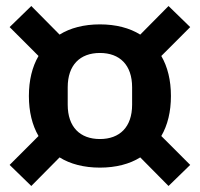

<svg xmlns="http://www.w3.org/2000/svg" viewBox="-20 -668 664 638"><path d="M312 -111C365 -111 411 -123 446 -145L540 -50L612 -120L516 -216C537 -252 548 -297 548 -349C548 -401 537 -446 516 -482L612 -578L540 -648L446 -553C411 -575 365 -587 312 -587C259 -587 213 -575 178 -553L84 -648L12 -578L108 -482C87 -446 76 -401 76 -349C76 -297 87 -252 108 -216L12 -120L84 -50L178 -145C213 -123 259 -111 312 -111ZM312 -206C246 -206 205 -246 205 -320V-378C205 -452 246 -492 312 -492C378 -492 419 -452 419 -378V-320C419 -246 378 -206 312 -206Z"/></svg>

Font: Braiins Sans SemiBold
Style: Regular
Weight: 600
Designer: Mike Abbink, Paul van der Laan, Pieter van Rosmalen, Jiri Chlebus, Lubos Buracinsky
Foundry: Bold Monday, Sudetype
Version: Version 1.000;hotconv 1.0.109;makeotfexe 2.5.65596